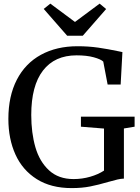

<svg xmlns="http://www.w3.org/2000/svg" viewBox="-20 -1000 755 1032"><path d="M25 -361Q25 -483.5 70.5 -571.5Q116 -659.5 200 -705.5Q284 -751.5 396.5 -751.5Q456 -751.5 507.8 -744Q559.5 -736.5 616.5 -724.5Q630 -721.5 638 -720L628.5 -545.5H558.5L535 -669Q522 -681.5 484.2 -692Q446.5 -702.5 391.5 -702.5Q274 -702.5 211 -620.8Q148 -539 148 -382Q148 -286 170.2 -208.8Q192.5 -131.5 243.5 -84.5Q294.5 -37.5 375.5 -37.5Q421.5 -37.5 464.8 -50Q508 -62.5 539 -83V-309L415 -319V-373H703.5V-319L646 -309.5V-40Q629.5 -39.5 611.5 -35.2Q593.5 -31 561.5 -22Q509 -6.5 464.8 2.2Q420.5 11 365 11Q254 11 177.5 -37.2Q101 -85.5 63 -169.5Q25 -253.5 25 -361ZM215 -952 250.5 -980.5 383 -882 515.5 -980.5 550.5 -951.5 425 -808H341Z"/></svg>

Font: Merriweather 12pt
Style: Regular
Weight: 400
Designer: Eben Sorkin
Foundry: Eben Sorkin
Version: Version 2.100